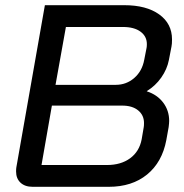

<svg xmlns="http://www.w3.org/2000/svg" viewBox="-20 -720 711 740"><path d="M42 -59Q42 -70 43 -75L153 -700H459Q544 -700 593.5 -664.5Q643 -629 643 -568Q643 -550 641 -541L631 -489Q624 -453 601.5 -421Q579 -389 546 -369V-368Q586 -355 609 -324.5Q632 -294 632 -254Q632 -246 630 -230L621 -180Q605 -95 547 -47.5Q489 0 399 0H106Q76 0 59 -16Q42 -32 42 -59ZM426 -393Q467 -393 497.5 -419.5Q528 -446 536 -490L545 -536Q546 -541 546 -550Q546 -580 521.5 -598Q497 -616 454 -616H234L194 -393ZM392 -84Q446 -84 481.5 -110Q517 -136 526 -183L534 -230Q535 -235 535 -246Q535 -276 512.5 -294.5Q490 -313 451 -313H180L140 -84Z"/></svg>

Font: Bai Jamjuree Medium
Style: Italic
Weight: 500
Italic angle: -10°
Version: Version 1.000; ttfautohint (v1.6)